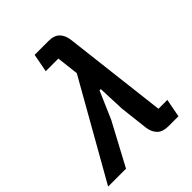

<svg xmlns="http://www.w3.org/2000/svg" viewBox="-249 -860 979 979"><g transform="rotate(-45 240.5 -370.0)"><path d="M240 -641H149L168 -740H267Q308 -740 328 -720Q348 -700 353 -665L420 -99H484L465 0H393Q353 0 332.5 -20Q312 -40 307 -75L289 -230L283 -378H274L210 -230L87 0H-42L254 -522Z"/></g></svg>

Font: IBM Plex Sans SmBld
Style: Italic
Weight: 600
Italic angle: -11°
Designer: Mike Abbink, Paul van der Laan, Pieter van Rosmalen
Foundry: Bold Monday
Version: Version 3.005